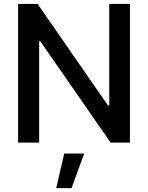

<svg xmlns="http://www.w3.org/2000/svg" viewBox="-20 -727 755 979"><path d="M642.6 0H543.9L185.5 -516.6H179.7V0H72.3V-707H171.9L530.3 -189.5H537.1V-707H642.6ZM307.6 55.7H409.2L344.7 232.4H266.6Z"/></svg>

Font: Pretendard Medium
Style: Regular
Weight: 500
Designer: Base glyphs from Inter by Rasmus Andersson; Hangeul glyphs from Noto Sans CJK(Source Han Sans) by Jang Soo-young and Kan
Foundry: Kil Hyung-jin
Version: Version 1.309